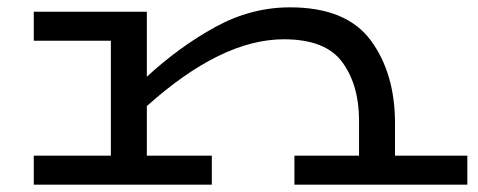

<svg xmlns="http://www.w3.org/2000/svg" viewBox="-20 -503 1303 523"><path d="M1253 -79V0H782V-79H958V-175Q958 -271 912.5 -333.5Q867 -396 753 -396Q583 -396 380 -214V-79H557V0H72V-79H282V-392H72V-471H380V-294Q469 -376 566.5 -429.5Q664 -483 770 -483Q923 -483 989.5 -393.5Q1056 -304 1056 -167V-79Z"/></svg>

Font: BioRhyme Expanded
Style: Regular
Weight: 400
Width: 7
Designer: Aoife Mooney
Foundry: Aoife Mooney Type
Version: Version 1.000